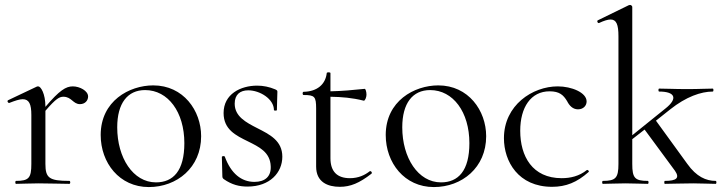

<svg xmlns="http://www.w3.org/2000/svg" viewBox="-20 -745 2928 778"><path d="M45 0C68 0 101 -2 136 -2C183 -2 229 0 261 0C266 0 266 -12 261 -12C179 -12 164 -24 164 -81V-296C207 -346 221 -353 237 -353C270 -353 276 -323 304 -323C325 -323 337 -338 337 -354C337 -377 303 -395 275 -395C247 -395 221 -379 164 -312V-313C164 -366 145 -395 135 -395C133 -395 131 -395 129 -394L13 -339C7 -336 13 -326 18 -328C41 -337 59 -343 72 -343C98 -343 107 -323 107 -279V-81C107 -24 97 -12 45 -12C41 -12 41 0 45 0Z M583 13C697 13 795 -66 795 -193C795 -297 723 -399 601 -399C504 -399 388 -336 388 -198C388 -85 464 13 583 13ZM612 -6C519 -6 455 -106 455 -229C455 -327 497 -380 568 -380C661 -380 727 -291 727 -165C727 -53 682 -6 612 -6Z M931 -325C931 -362 953 -379 986 -379C1033 -379 1090 -344 1090 -299C1090 -296 1102 -296 1102 -299C1102 -327 1104 -351 1104 -372C1104 -377 1104 -379 1095 -383C1071 -393 1047 -398 1022 -398C955 -398 886 -364 886 -287C886 -220 936 -196 985 -172C1029 -150 1075 -129 1077 -71C1079 -30 1054 -8 1011 -8C958 -8 916 -42 891 -110C890 -114 879 -113 879 -109L881 -31C881 -25 883 -22 887 -19C920 4 950 11 983 11C1074 11 1124 -46 1124 -110C1124 -175 1073 -200 1022 -226C977 -249 931 -273 931 -325Z M1357 12C1400 12 1436 -3 1485 -41C1490 -45 1483 -54 1478 -51C1459 -36 1433 -23 1398 -23C1347 -23 1319 -49 1319 -104V-353C1366 -352 1406 -349 1454 -337C1459 -336 1465 -351 1465 -361C1465 -374 1461 -385 1458 -385C1409 -380 1366 -376 1319 -375V-449C1319 -453 1304 -453 1304 -449C1299 -403 1265 -374 1210 -373C1205 -373 1205 -360 1210 -360C1255 -360 1261 -354 1261 -305V-70C1261 -7 1308 12 1357 12Z M1738 13C1852 13 1950 -66 1950 -193C1950 -297 1878 -399 1756 -399C1659 -399 1543 -336 1543 -198C1543 -85 1619 13 1738 13ZM1767 -6C1674 -6 1610 -106 1610 -229C1610 -327 1652 -380 1723 -380C1816 -380 1882 -291 1882 -165C1882 -53 1837 -6 1767 -6Z M2217 12C2273 12 2318 -6 2365 -48C2369 -51 2362 -58 2358 -56C2327 -31 2291 -23 2256 -23C2137 -23 2088 -112 2088 -215C2088 -310 2131 -375 2207 -375C2247 -375 2263 -360 2278 -335C2287 -317 2301 -302 2322 -302C2344 -302 2357 -317 2357 -334C2357 -370 2296 -395 2240 -395C2138 -395 2022 -319 2022 -185C2022 -91 2080 12 2217 12Z M2423 0C2447 0 2479 -2 2514 -2C2549 -2 2581 0 2605 0C2609 0 2609 -12 2605 -12C2552 -12 2542 -24 2542 -81V-181L2592 -220L2715 -53C2735 -24 2722 -12 2674 -12C2671 -12 2671 0 2674 0C2704 0 2739 -2 2789 -2C2824 -2 2856 0 2880 0C2884 0 2884 -12 2880 -12C2841 -12 2802 -29 2765 -81L2638 -256L2696 -302C2760 -353 2821 -374 2868 -374C2872 -374 2872 -386 2868 -386C2841 -386 2815 -384 2765 -384C2710 -384 2683 -386 2651 -386C2647 -386 2647 -374 2651 -374C2716 -374 2728 -346 2676 -305L2542 -197V-717C2542 -721 2537 -725 2533 -725C2532 -725 2531 -725 2528 -724L2403 -663C2397 -661 2402 -649 2408 -652C2427 -661 2443 -666 2454 -666C2478 -666 2486 -645 2486 -598V-81C2486 -24 2475 -12 2423 -12C2419 -12 2419 0 2423 0Z"/></svg>

Font: Cormorant Garamond
Style: Regular
Weight: 400
Designer: Christian Thalmann (Catharsis Fonts)
Foundry: Catharsis Fonts
Version: Version 4.002;Glyphs 3.4 (3410)